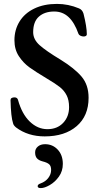

<svg xmlns="http://www.w3.org/2000/svg" viewBox="-20 -684 512 984"><path d="M62 -31Q49 -42 47 -52Q36 -84 34 -171Q34 -178 39.5 -181.5Q45 -185 54 -185Q68 -185 72 -173Q92 -100 132.5 -61Q173 -22 223 -22Q273 -22 303.5 -54Q334 -86 334 -135Q334 -171 321.5 -195.5Q309 -220 287 -237.5Q265 -255 221 -281Q161 -317 130.5 -339Q100 -361 77 -395.5Q54 -430 54 -478Q54 -531 80 -573.5Q106 -616 155.5 -640Q205 -664 272 -664Q330 -664 385 -641Q402 -634 408 -614Q425 -546 425 -508Q425 -503 420.5 -500Q416 -497 409 -497Q400 -497 392 -501Q384 -505 382 -511Q362 -568 331.5 -596.5Q301 -625 258 -625Q209 -625 179.5 -599Q150 -573 150 -519Q150 -482 183 -452.5Q216 -423 289 -379Q362 -334 398 -291.5Q434 -249 434 -183Q434 -90 373 -37.5Q312 15 209 15Q123 15 62 -31ZM173 270Q173 261 188 256Q213 247 227.5 228Q242 209 242 187Q242 167 232 158Q222 149 198 143Q179 138 169.5 127.5Q160 117 160 97Q160 79 174 67Q188 55 211 55Q250 55 276 83Q302 111 302 156Q302 193 282 221Q262 249 235 264.5Q208 280 189 280Q173 280 173 270Z"/></svg>

Font: EB Garamond Medium
Style: Regular
Weight: 500
Designer: Georg Duffner and Octavio Pardo
Foundry: Georg Duffner
Version: Version 1.000